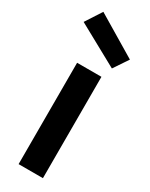

<svg xmlns="http://www.w3.org/2000/svg" viewBox="-231 -867 709 909"><g transform="rotate(30 123.5 -412.5)"><path d="M54 0V-554H187V0ZM-16 -737 41 -825 263 -692 210 -613Z"/></g></svg>

Font: Involve
Style: Bold
Weight: 700
Designer: Stefan Peev
Foundry: Context Ltd.
Version: Version 1.001